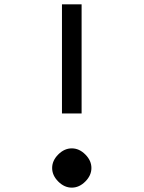

<svg xmlns="http://www.w3.org/2000/svg" viewBox="-20 -770 658 880"><path d="M264 -250V-750H354V-250ZM371 62Q343 90 309 90Q275 90 247 62Q219 34 219 0Q219 -34 247 -62Q275 -90 309 -90Q343 -90 371 -62Q399 -34 399 0Q399 34 371 62Z"/></svg>

Font: Hermit
Style: Regular
Weight: 400
Designer: Pablo Caro
Version: Version 2.000;PS 002.000;hotconv 1.0.88;makeotf.lib2.5.64775